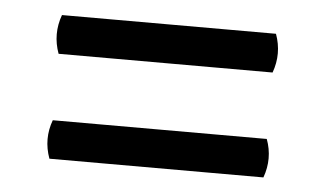

<svg xmlns="http://www.w3.org/2000/svg" viewBox="-32 -520 606 357"><g transform="rotate(5 270.5 -341.0)"><path d="M470.2 -475.1Q483.4 -439 470.2 -402.8H70.8Q57.6 -439 70.8 -475.1ZM70.8 -207Q57.6 -243.2 70.8 -278.8H470.2Q483.4 -243.2 470.2 -207Z"/></g></svg>

Font: Arima
Style: Bold
Weight: 700
Designer: Joana Correia and Natanael Gama
Foundry: NDISCOVER
Version: Version 1.100;Glyphs 3.1.2 (3151)